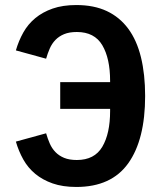

<svg xmlns="http://www.w3.org/2000/svg" viewBox="-20 -730 640 762"><path d="M283 12Q229 12 189 -2Q149 -16 120 -40Q91 -64 72.5 -97Q54 -130 43 -168L163 -201Q169 -180 177.5 -160.5Q186 -141 200 -126.5Q214 -112 234.5 -103.5Q255 -95 285 -95Q355 -95 386 -147.5Q417 -200 417 -289V-298H219V-404H417V-409Q417 -498 386 -550.5Q355 -603 285 -603Q255 -603 234.5 -594.5Q214 -586 200 -571.5Q186 -557 177.5 -537.5Q169 -518 163 -497L43 -530Q54 -568 72.5 -601Q91 -634 120 -658Q149 -682 189 -696Q229 -710 283 -710Q353 -710 404 -686Q455 -662 489 -616Q523 -570 539.5 -502.5Q556 -435 556 -349Q556 -176 489 -82Q422 12 283 12Z"/></svg>

Font: IBM Plex Mono SmBld
Style: Regular
Weight: 600
Monospace: yes
Designer: Mike Abbink, Paul van der Laan, Pieter van Rosmalen
Foundry: Bold Monday
Version: Version 2.3